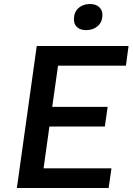

<svg xmlns="http://www.w3.org/2000/svg" viewBox="-20 -936 660 956"><path d="M521 0 535 -98H197L226 -306H502L516 -404H240L269 -609H607L620 -707H163L64 0ZM409 -786Q444 -786 467 -806.5Q490 -827 490 -862Q490 -886 473.5 -901Q457 -916 428 -916Q393 -916 370.5 -895.5Q348 -875 348 -840Q348 -815 364 -800.5Q380 -786 409 -786Z"/></svg>

Font: Brisa Sans Medium
Style: Italic
Weight: 600
Italic angle: -8°
Designer: Dalton Maag Ltd
Foundry: Dalton Maag Ltd
Version: Version 1.101;July 10, 2019;FontCreator 11.5.0.2425 64-bit